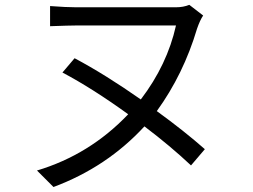

<svg xmlns="http://www.w3.org/2000/svg" viewBox="-20 -709 1017 773"><path d="M797.9 -646.5Q785.2 -627.9 773.4 -593.8Q718.8 -410.2 611.3 -261.7Q721.7 -181.6 804.7 -108.4L749 -43Q666 -121.1 561.5 -200.2Q410.2 -36.1 195.3 43.9L128.9 -22.5Q340.8 -85.9 496.1 -249Q351.6 -353.5 231.4 -417L280.3 -474.6Q403.3 -409.2 546.9 -308.6Q653.3 -448.2 688.5 -606.4H285.2Q260.7 -606.4 181.6 -603.5V-684.6Q248 -679.7 285.2 -679.7H688.5Q717.8 -679.7 742.2 -689.5Z"/></svg>

Font: Min Sans
Style: Regular
Weight: 400
Designer: Jinseong-Kim, NotoSansCJK, Nunito
Foundry: Jinseong-Kim
Version: Version 1.400;Glyphs 3.1.2 (3151)